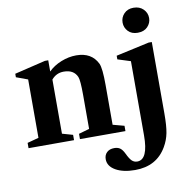

<svg xmlns="http://www.w3.org/2000/svg" viewBox="-106 -883 1226 1247"><g transform="rotate(-10 507.0 -260.0)"><path d="M257 -55 327 -35V0H27V-35L102 -55V-440L26 -468V-491L230 -540H252V-466Q286 -500 336 -520Q386 -540 436 -540Q537 -540 576 -460Q591 -428 591 -318V-55L666 -35V0H366V-35L436 -55V-279Q436 -376 426 -399Q404 -450 338 -450Q289 -450 257 -412ZM780 48V-441L695 -468V-492L914 -540H935V-69Q935 13 926 59Q917 105 893 146Q827 260 685 260Q606 260 557 232Q508 204 508 158Q508 130 526 113Q544 96 575 96Q598 96 613 106.5Q628 117 641 144Q658 180 672.5 194Q687 208 708 208Q780 208 780 48ZM770 -697Q770 -731 793.5 -755.5Q817 -780 856 -780Q896 -780 920.5 -755.5Q945 -731 945 -697Q945 -664 921.5 -639.5Q898 -615 856 -615Q816 -615 793 -639.5Q770 -664 770 -697Z"/></g></svg>

Font: Libre Caslon Text
Style: Bold
Weight: 700
Designer: Pablo Impallari, Rodrigo Fuenzalida
Foundry: Pablo Impallari, Rodrigo Fuenzalida
Version: Version 1.002